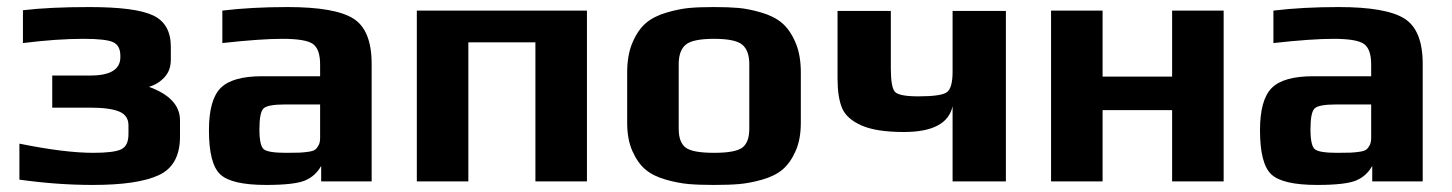

<svg xmlns="http://www.w3.org/2000/svg" viewBox="-20 -514 4115 544"><path d="M490 -173C490 -215 460.7 -246.7 402 -268C418.7 -272.7 433.2 -281.5 445.5 -294.5C457.8 -307.5 464 -324.3 464 -345V-382C464 -424.7 447.5 -454 414.5 -470C381.5 -486 321 -494 233 -494C158.3 -494 95.7 -491 45 -485V-392C109 -400 166.3 -404 217 -404C259 -404 286.8 -400.8 300.5 -394.5C314.2 -388.2 321 -375.3 321 -356V-352C321 -317.3 292.7 -300 236 -300H128V-209H236C272.7 -209 299.8 -205.3 317.5 -198C335.2 -190.7 344 -177.7 344 -159V-134C344 -112 337.2 -97.7 323.5 -91C309.8 -84.3 283.3 -81 244 -81C190 -81 120.3 -89.7 35 -107V-5C106.3 5 175.7 10 243 10C328.3 10 390.8 0.7 430.5 -18C470.2 -36.7 490 -73 490 -127Z M1033 0V-333C1033 -397 1015.7 -439.8 981 -461.5C946.3 -483.2 884.3 -494 795 -494C727 -494 665.3 -490.7 610 -484V-392C682 -400 738.7 -404 780 -404C824 -404 852.8 -399.2 866.5 -389.5C880.2 -379.8 887 -360.3 887 -331V-298H723C666.3 -298 627 -286.8 605 -264.5C583 -242.2 572 -202.3 572 -145C572 -81.7 582.7 -40 604 -20C625.3 0 668.7 10 734 10C787.3 10 824 5.8 844 -2.5C864 -10.8 879.3 -24.7 890 -44V0ZM887 -124C887 -115.3 885.7 -108.3 883 -103C880.3 -97.7 877.2 -93.5 873.5 -90.5C869.8 -87.5 863.3 -85.3 854 -84C844.7 -82.7 836 -81.8 828 -81.5C820 -81.2 807.7 -81 791 -81C757 -81 735.8 -84.3 727.5 -91C719.2 -97.7 715 -116.7 715 -148C715 -180 719 -199.7 727 -207C735 -214.3 755 -218 787 -218H887Z M1643 0V-484H1161V0H1307V-394H1497V0Z M2249 -309C2249 -342.3 2243.8 -370.8 2233.5 -394.5C2223.2 -418.2 2210.5 -436.3 2195.5 -449C2180.5 -461.7 2161 -471.5 2137 -478.5C2113 -485.5 2091.5 -489.8 2072.5 -491.5C2053.5 -493.2 2030.3 -494 2003 -494C1975.7 -494 1952.5 -493.2 1933.5 -491.5C1914.5 -489.8 1893 -485.5 1869 -478.5C1845 -471.5 1825.5 -461.7 1810.5 -449C1795.5 -436.3 1782.8 -418.2 1772.5 -394.5C1762.2 -370.8 1757 -342.3 1757 -309V-166C1757 -134.7 1762 -107.8 1772 -85.5C1782 -63.2 1794.3 -45.8 1809 -33.5C1823.7 -21.2 1842.8 -11.7 1866.5 -5C1890.2 1.7 1911.8 5.8 1931.5 7.5C1951.2 9.2 1975 10 2003 10C2031 10 2054.8 9.2 2074.5 7.5C2094.2 5.8 2115.8 1.7 2139.5 -5C2163.2 -11.7 2182.3 -21.2 2197 -33.5C2211.7 -45.8 2224 -63.2 2234 -85.5C2244 -107.8 2249 -134.7 2249 -166ZM2103 -149C2103 -123.7 2096.5 -106 2083.5 -96C2070.5 -86 2043.7 -81 2003 -81C1962.3 -81 1935.5 -86 1922.5 -96C1909.5 -106 1903 -123.7 1903 -149V-332C1903 -358 1909.7 -376.5 1923 -387.5C1936.3 -398.5 1963 -404 2003 -404C2043 -404 2069.7 -398.5 2083 -387.5C2096.3 -376.5 2103 -358 2103 -332Z M2353 -483V-293C2353 -256.3 2357.3 -227.8 2366 -207.5C2374.7 -187.2 2393 -170.8 2421 -158.5C2449 -146.2 2489 -140 2541 -140C2622.3 -140 2668.3 -164.3 2679 -213V0H2830V-483H2679V-311C2679 -279.7 2673.5 -260.2 2662.5 -252.5C2651.5 -244.8 2624.7 -241 2582 -241C2546 -241 2524 -245.2 2516 -253.5C2508 -261.8 2504 -284.3 2504 -321V-483Z M3447 0V-484H3301V-297H3104V-484H2958V0H3104V-202H3301V0Z M4011 0V-333C4011 -397 3993.7 -439.8 3959 -461.5C3924.3 -483.2 3862.3 -494 3773 -494C3705 -494 3643.3 -490.7 3588 -484V-392C3660 -400 3716.7 -404 3758 -404C3802 -404 3830.8 -399.2 3844.5 -389.5C3858.2 -379.8 3865 -360.3 3865 -331V-298H3701C3644.3 -298 3605 -286.8 3583 -264.5C3561 -242.2 3550 -202.3 3550 -145C3550 -81.7 3560.7 -40 3582 -20C3603.3 0 3646.7 10 3712 10C3765.3 10 3802 5.8 3822 -2.5C3842 -10.8 3857.3 -24.7 3868 -44V0ZM3865 -124C3865 -115.3 3863.7 -108.3 3861 -103C3858.3 -97.7 3855.2 -93.5 3851.5 -90.5C3847.8 -87.5 3841.3 -85.3 3832 -84C3822.7 -82.7 3814 -81.8 3806 -81.5C3798 -81.2 3785.7 -81 3769 -81C3735 -81 3713.8 -84.3 3705.5 -91C3697.2 -97.7 3693 -116.7 3693 -148C3693 -180 3697 -199.7 3705 -207C3713 -214.3 3733 -218 3765 -218H3865Z"/></svg>

Font: Play
Style: Bold
Weight: 700
Designer: Jonas Hecksher
Foundry: Jonas Hecksher, Playtypeª, e-types AS
Version: Version 1.002